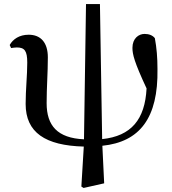

<svg xmlns="http://www.w3.org/2000/svg" viewBox="-20 -710 853 951"><path d="M394 221 496 198 487 12C672 -7 764 -125 760 -368C760 -424 756 -473 747 -521C736 -535 718 -542 696 -542C667 -542 636 -520 636 -473C636 -441 645 -403 706 -272C698 -118 630 -36 486 -21L475 -690H406L396 -20C264 -26 211 -88 211 -199C211 -278 217 -349 217 -426C217 -499 182 -538 122 -538C76 -538 44 -516 28 -487L35 -472C44 -473 53 -475 63 -475C102 -475 115 -458 115 -400C115 -337 107 -265 107 -195C107 -54 204 11 395 16L383 214Z"/></svg>

Font: Noto Serif JP SemiBold
Style: Regular
Weight: 600
Designer: Ryoko NISHIZUKA 西塚涼子 (kana & ideographs); Frank Grießhammer (Latin, Greek & Cyrillic); Wenlong ZHANG 张文龙 (bopomofo); San
Foundry: Adobe
Version: Version 2.001;hotconv 1.1.0;makeotfexe 2.6.0